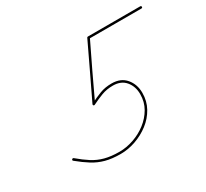

<svg xmlns="http://www.w3.org/2000/svg" viewBox="-118 -726 982 915"><g transform="rotate(-30 373.0 -268.5)"><path d="M740 -550Q746 -550 746 -544Q746 -538 740 -538Q668 -538 596 -538Q524 -538 452 -538Q451 -538 455 -540Q458 -542 458 -541Q423 -470 389 -398Q355 -326 321 -254Q319 -251 314 -256Q309 -261 313 -262Q344 -278 373 -289Q402 -300 438 -300Q488 -300 515.5 -267.5Q543 -235 543 -188Q543 -143 522.5 -106Q502 -69 467.5 -42.5Q433 -16 391.5 -1.5Q350 13 309 13Q261 13 226 3.5Q191 -6 160.5 -25Q130 -44 96 -72Q91 -76 95 -81Q99 -85 104 -82Q137 -54 166 -35.5Q195 -17 229 -8Q263 1 309 1Q347 1 386.5 -12.5Q426 -26 458.5 -51Q491 -76 511 -110.5Q531 -145 531 -188Q531 -230 507 -259Q483 -288 438 -288Q404 -288 376 -277.5Q348 -267 318 -252Q314 -250 311 -253Q308 -256 310 -260Q344 -331 378.5 -403Q413 -475 447 -547Q447 -547 449 -549Q451 -550 452 -550Q524 -550 596 -550Q668 -550 740 -550Q740 -550 740 -550Q740 -550 740 -550Z"/></g></svg>

Font: FRB American Cursive Guidelines Arrows Thin
Style: Italic
Weight: 100
Italic angle: -25°
Version: Version 2.0;Modular Font Editor K font №1